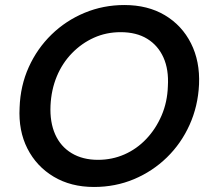

<svg xmlns="http://www.w3.org/2000/svg" viewBox="-20 -732 833 764"><path d="M354 12Q262 12 193.5 -29Q125 -70 89 -141Q53 -212 58 -304Q61 -391 94.5 -465Q128 -539 185 -594.5Q242 -650 316.5 -681Q391 -712 475 -712Q568 -712 636 -671.5Q704 -631 740 -559.5Q776 -488 772 -396Q768 -310 734.5 -235.5Q701 -161 644 -105.5Q587 -50 513 -19Q439 12 354 12ZM370 -96Q426 -96 475 -117.5Q524 -139 562 -179Q600 -219 623 -272.5Q646 -326 648 -389Q652 -455 630.5 -503Q609 -551 566 -577.5Q523 -604 460 -604Q403 -604 354 -582Q305 -560 266.5 -520.5Q228 -481 206 -428Q184 -375 181 -312Q178 -246 199.5 -197.5Q221 -149 265 -122.5Q309 -96 370 -96Z"/></svg>

Font: DM Sans 28pt SemiBold
Style: Italic
Weight: 600
Italic angle: -10°
Version: Version 4.004;gftools[0.9.30]